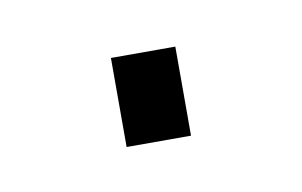

<svg xmlns="http://www.w3.org/2000/svg" viewBox="-28 -369 217 138"><g transform="rotate(-10 81.0 -299.5)"><path d="M57 -267V-332H104V-267Z"/></g></svg>

Font: Saira Semi Condensed Thin
Style: Regular
Weight: 100
Width: 4
Designer: Hector Gatti with collaboration of the Omnibus-Type team
Foundry: Omnibus-Type
Version: Version 1.001; ttfautohint (v1.8)